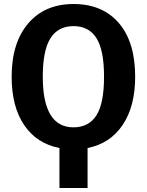

<svg xmlns="http://www.w3.org/2000/svg" viewBox="-20 -728 731 956"><path d="M653 -346Q653 -198 590.5 -105.5Q528 -13 416 9V208H276V9Q163 -13 100.5 -105Q38 -197 38 -346Q38 -515 120.5 -611.5Q203 -708 346 -708Q490 -708 571.5 -613.5Q653 -519 653 -346ZM346 -94Q422 -94 460 -153.5Q498 -213 498 -346Q498 -479 460 -538.5Q422 -598 346 -598Q270 -598 231.5 -538Q193 -478 193 -346Q193 -94 346 -94Z"/></svg>

Font: FiraGO SemiBold
Style: Regular
Weight: 600
Designer: bBox Type
Foundry: bBox Type GmbH
Version: Version 1.001;PS 001.001;hotconv 1.0.88;makeotf.lib2.5.64775